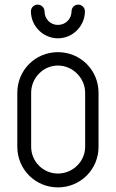

<svg xmlns="http://www.w3.org/2000/svg" viewBox="-20 -810 502 832"><path d="M143 -790C127 -790 114 -777 114 -761C114 -697 167 -644 231 -644C295 -644 348 -697 348 -761C348 -777 335 -790 319 -790C303 -790 290 -777 290 -761C290 -728 264 -702 231 -702C198 -702 173 -728 173 -761C173 -777 159 -790 143 -790ZM231 -584C133 -584 55 -506 55 -408V-174C55 -76 133 2 231 2C329 2 407 -76 407 -174V-408C407 -506 329 -584 231 -584ZM231 -526C295 -526 349 -472 349 -408V-174C349 -110 295 -58 231 -58C167 -58 115 -110 115 -174V-408C115 -472 167 -526 231 -526Z"/></svg>

Font: bauhaus_2017
Style: _regular
Weight: 400
Version: Version 1.0